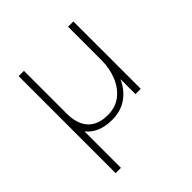

<svg xmlns="http://www.w3.org/2000/svg" viewBox="-182 -606 949 949"><g transform="rotate(-45 292.0 -132.0)"><path d="M436.5 -471H473.5V0H436.5V-105Q413 -52 369.5 -21.5Q326 9 266 9Q173.5 9 128 -48V207H91V-471H128V-173Q128 -100 163.2 -61.5Q198.5 -23 266.5 -23Q322 -23 359.8 -53Q397.5 -83 417 -132Q436.5 -181 436.5 -237Z"/></g></svg>

Font: Karla ExtraLight
Style: Regular
Weight: 250
Designer: Jonathan Pinhorn
Version: Version 2.004;gftools[0.9.33]